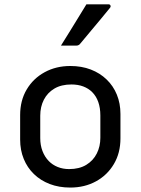

<svg xmlns="http://www.w3.org/2000/svg" viewBox="-20 -843 640 874"><path d="M300 -542.6Q351.5 -542.6 393.3 -526.5Q435.1 -510.4 465.4 -481.1Q495.8 -451.9 512 -412Q528.3 -372.2 528.3 -324.3V-212.8Q528.3 -146.7 498.4 -96.3Q468.6 -45.8 416.9 -17.5Q365.2 10.8 300 10.8Q248.5 10.8 206.5 -5.3Q164.5 -21.4 134.4 -50.7Q104.2 -79.9 88 -119.8Q71.7 -159.6 71.7 -207.5V-319Q71.7 -385.7 101.6 -435.8Q131.4 -486 183.3 -514.3Q235.2 -542.6 300 -542.6ZM305.3 -458.5Q259.1 -458.5 227.6 -439.8Q196.2 -421.1 179.7 -389.1Q163.2 -357.1 163.2 -316.1V-214.5Q163.2 -182.1 173.4 -155.4Q183.7 -128.7 201.9 -110Q218.6 -92.7 242.4 -83Q266.3 -73.3 294.7 -73.3Q340.9 -73.3 372.7 -92.6Q404.4 -111.9 420.6 -144.2Q436.8 -176.4 436.8 -215.7V-317.3Q436.8 -352.1 427.3 -378.8Q417.8 -405.6 399.5 -423.8Q382.8 -440.5 359 -449.5Q335.1 -458.5 305.3 -458.5ZM373.4 -823.4Q402.9 -823.4 424.6 -823.4Q446.4 -823.4 473.7 -823.4Q480.8 -823.4 482.9 -817.8Q485.1 -812.2 480.1 -806.6Q456.2 -777.5 435.9 -752.8Q415.5 -728.2 394.1 -702.9Q372.8 -677.6 344.5 -643.4Q342.5 -640.4 338 -637.9Q333.5 -635.4 327.5 -635.4Q308.4 -635.4 291.6 -635.4Q274.8 -635.4 257.5 -635.4Q276.7 -665.8 295.9 -697.1Q315.2 -728.4 334.7 -760.2Q354.3 -792 373.4 -823.4Z"/></svg>

Font: Recursive Sans Linear Light
Style: Regular
Weight: 300
Version: Version 1.085